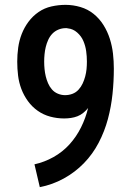

<svg xmlns="http://www.w3.org/2000/svg" viewBox="-20 -763 540 791"><path d="M144 8 122 -86Q163 -95 200.5 -116Q238 -137 266.5 -168.5Q295 -200 314 -238.5Q333 -277 343 -318Q334 -307 323 -298Q312 -289 299 -284Q286 -279 272 -277Q258 -275 244 -275Q215 -275 187 -282.5Q159 -290 135.5 -306.5Q112 -323 95 -346.5Q78 -370 68 -396.5Q58 -423 54.5 -451.5Q51 -480 51 -509Q51 -538 55 -567Q59 -596 69.5 -623Q80 -650 97.5 -673.5Q115 -697 139 -713.5Q163 -730 192 -736.5Q221 -743 250 -743Q281 -743 311.5 -734Q342 -725 366 -705.5Q390 -686 406.5 -659.5Q423 -633 432.5 -603Q442 -573 445.5 -542Q449 -511 449 -480Q449 -428 443.5 -375.5Q438 -323 424.5 -272.5Q411 -222 386.5 -175Q362 -128 325.5 -90.5Q289 -53 242.5 -27.5Q196 -2 144 8ZM248 -371Q264 -371 278.5 -376.5Q293 -382 303.5 -393.5Q314 -405 320.5 -419Q327 -433 331 -448Q335 -463 336.5 -478Q338 -493 338 -509Q338 -531 335 -552.5Q332 -574 323.5 -594Q315 -614 298 -629Q281 -644 260 -646L255 -647H250Q235 -647 220.5 -641Q206 -635 195.5 -624Q185 -613 178.5 -598.5Q172 -584 168.5 -569.5Q165 -555 163.5 -539.5Q162 -524 162 -509Q162 -494 163.5 -478.5Q165 -463 168.5 -448.5Q172 -434 178 -420Q184 -406 194 -394.5Q204 -383 218.5 -377Q233 -371 248 -371Z"/></svg>

Font: Iosevka Algr
Style: Bold
Weight: 700
Monospace: yes
Designer: Belleve Invis
Foundry: Belleve Invis
Version: Version 26.0.2; ttfautohint (v1.8.3)